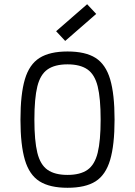

<svg xmlns="http://www.w3.org/2000/svg" viewBox="-20 -876 640 910"><path d="M300 14Q216 14 167.5 -16.5Q119 -47 98 -118Q77 -189 77 -309Q77 -430 98 -500.5Q119 -571 167.5 -601.5Q216 -632 300 -632Q385 -632 433 -601.5Q481 -571 502 -500.5Q523 -430 523 -309Q523 -189 502 -118Q481 -47 433 -16.5Q385 14 300 14ZM300 -47Q360 -47 394.5 -71Q429 -95 443 -152Q457 -209 457 -309Q457 -410 443 -466.5Q429 -523 394.5 -547Q360 -571 300 -571Q240 -571 205.5 -547Q171 -523 157 -466.5Q143 -410 143 -309Q143 -209 157 -152Q171 -95 205.5 -71Q240 -47 300 -47ZM289 -682 246 -728 393 -856 436 -810Z"/></svg>

Font: Victor Mono Thin Light
Style: Regular
Weight: 300
Monospace: yes
Version: Version 1.561;gftools[0.9.30]